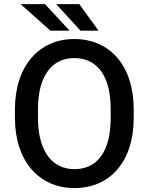

<svg xmlns="http://www.w3.org/2000/svg" viewBox="-20 -912 728 941"><path d="M635.3 -376.5C635.3 -590.3 518.1 -720.7 343.8 -720.7C172.9 -720.7 53.2 -590.3 53.2 -376.5V-334.5C53.2 -120.1 173.8 9.8 344.7 9.8C519.5 9.8 635.3 -120.1 635.3 -334.5ZM522.5 -334.5C522.5 -171.4 458 -83 344.7 -83C234.9 -83 166 -171.9 166 -334.5V-377.4C166 -539.1 234.4 -627.4 343.8 -627.4C456.5 -627.4 522.5 -539.6 522.5 -377.4ZM321.3 -761.7 200.7 -891.6H81.1L227.1 -761.7ZM462.9 -761.7 368.7 -891.6H255.4L374.5 -761.7Z"/></svg>

Font: Bert Sans Medium
Style: Regular
Weight: 500
Designer: Christian Robertson (Google), Cristiano Sobral
Foundry: Google, Cristiano Sobral
Version: Version 3.101